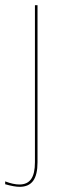

<svg xmlns="http://www.w3.org/2000/svg" viewBox="-42 -513 258 742"><path d="M-22 199V188Q9.5 200 33 200Q63.5 200 78.2 179.2Q93 158.5 93 114V-493H103V114Q103 163 86 186Q69 209 34 209Q13 209 -22 199Z"/></svg>

Font: HK Grotesk Thin
Style: Regular
Weight: 100
Designer: Alfredo Marco Pradil
Foundry: Hanken Design Co.
Version: Version 3.001